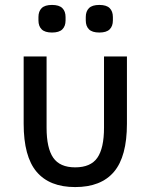

<svg xmlns="http://www.w3.org/2000/svg" viewBox="-20 -747 611 779"><path d="M169 -229Q169 -146 196 -107Q223 -68 285 -68Q348 -68 375 -107Q402 -146 402 -229V-518H495V-245Q495 -112 442.5 -50Q390 12 285 12Q181 12 128.5 -50Q76 -112 76 -245V-518H169ZM191 -615Q162 -615 149 -628Q136 -641 136 -664V-678Q136 -701 149 -714Q162 -727 191 -727Q220 -727 233 -714Q246 -701 246 -678V-664Q246 -641 233 -628Q220 -615 191 -615ZM383 -615Q354 -615 341 -628Q328 -641 328 -664V-678Q328 -701 341 -714Q354 -727 383 -727Q412 -727 425 -714Q438 -701 438 -678V-664Q438 -641 425 -628Q412 -615 383 -615Z"/></svg>

Font: IBM Plex Sans Text
Style: Regular
Weight: 450
Designer: Mike Abbink, Paul van der Laan, Pieter van Rosmalen
Foundry: Bold Monday
Version: Version 3.005